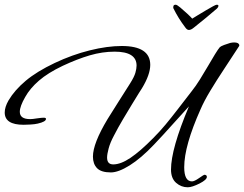

<svg xmlns="http://www.w3.org/2000/svg" viewBox="-47 -722 1035 814"><path d="M872 -702Q882 -702 878 -693Q876 -689 873 -686Q848 -664 827.5 -647.5Q807 -631 775 -605Q763 -595 754 -595Q746 -595 739 -605Q723 -626 711 -645.5Q699 -665 688 -687Q688 -689 687.5 -691Q687 -693 688 -694Q688 -702 698 -702Q703 -702 717.5 -690Q732 -678 747 -664Q762 -650 768 -643Q776 -648 791.5 -657.5Q807 -667 824 -677Q841 -687 854.5 -694.5Q868 -702 872 -702ZM749 72Q721 72 699.5 53Q678 34 678 -3Q678 -91 754 -271Q717 -231 681 -190.5Q645 -150 606 -109Q551 -51 503 -21Q455 9 423 9Q382 9 364.5 -9Q347 -27 347 -58Q347 -114 409 -217Q431 -253 455.5 -291Q480 -329 505 -369Q522 -396 527 -413.5Q532 -431 532 -444Q532 -503 439 -503Q387 -503 334 -487.5Q281 -472 219 -443Q156 -413 118 -380Q80 -347 60 -311Q37 -271 37 -248Q37 -217 81 -217Q91 -217 109 -220Q130 -223 138 -223Q148 -223 148 -218Q148 -206 113 -198Q100 -195 81.5 -194Q63 -193 53 -193Q-27 -193 -27 -245Q-27 -268 -11 -296Q15 -340 62 -379.5Q109 -419 185 -455Q259 -490 333.5 -508.5Q408 -527 469 -527Q590 -527 590 -447Q590 -406 555 -348Q554 -347 542.5 -328.5Q531 -310 513 -280.5Q495 -251 474.5 -216.5Q454 -182 436 -147Q420 -117 413.5 -92.5Q407 -68 407 -54Q407 -25 433 -25Q465 -25 506.5 -53Q548 -81 603 -137Q631 -165 655 -194Q679 -223 706 -258Q733 -293 767 -337Q783 -357 800.5 -385Q818 -413 834.5 -441.5Q851 -470 864.5 -492Q878 -514 885 -522Q889 -526 903.5 -531.5Q918 -537 929 -540Q934 -541 937.5 -541.5Q941 -542 945 -542Q959 -542 964 -537Q969 -532 967 -527Q936 -479 903.5 -430Q871 -381 844.5 -337Q818 -293 803 -258Q769 -182 751.5 -120.5Q734 -59 734 -13Q734 47 767 47Q777 47 797 33Q817 19 819 19Q830 19 830 28Q830 40 799 56Q767 72 749 72Z"/></svg>

Font: Corinthia
Style: Bold
Weight: 700
Designer: Robert E. Leuschke
Foundry: Robert E. Leuschke
Version: Version 1.013; ttfautohint (v1.8.3)